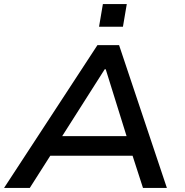

<svg xmlns="http://www.w3.org/2000/svg" viewBox="-30 -928 913 948"><path d="M-10 0 451 -705H558L794 0H676L611 -201L660 -159H180L245 -201L117 0ZM487 -586 260 -229 234 -256H638L603 -230L492 -586ZM459 -796 478 -908H596L577 -796Z"/></svg>

Font: Nunito Sans 7pt SemiExpanded SemiBold
Style: Italic
Weight: 600
Width: 6
Italic angle: -9°
Designer: Vernon Adams
Foundry: Vernon Adams
Version: Version 3.101;gftools[0.9.27]